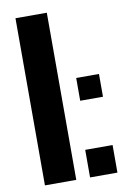

<svg xmlns="http://www.w3.org/2000/svg" viewBox="-90 -853 589 905"><g transform="rotate(-10 205.0 -400.0)"><path d="M50 0V-800H200V0ZM266 0V-132H397V0ZM283 -364V-473H392V-364Z"/></g></svg>

Font: Big Shoulders Stencil Text Black
Style: Regular
Weight: 900
Designer: Patric King
Foundry: XO Type Co
Version: Version 1.000